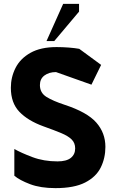

<svg xmlns="http://www.w3.org/2000/svg" viewBox="-20 -961 596 991"><path d="M266 10Q189 10 135 -10.5Q81 -31 54 -54V-192Q89 -172 147.5 -150Q206 -128 277 -128Q323 -128 345.5 -146Q368 -164 368 -195Q368 -223 350 -241Q332 -259 296 -274Q260 -289 204 -309Q124 -338 80 -384Q36 -430 36 -508Q36 -563 60.5 -611Q85 -659 137.5 -688.5Q190 -718 272 -718Q304 -718 335.5 -715.5Q367 -713 389 -709L502 -626L452 -524L269 -589Q233 -589 209.5 -571.5Q186 -554 186 -522Q186 -482 219.5 -461Q253 -440 314 -420Q430 -382 477 -328.5Q524 -275 524 -203Q524 -145 500 -96.5Q476 -48 419.5 -19Q363 10 266 10ZM220 -749 306 -941H388V-901L260 -749Z"/></svg>

Font: Rowdies Light
Style: Regular
Weight: 300
Designer: Jaikishan Patel
Version: Version 1.000; ttfautohint (v1.8.3)